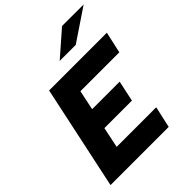

<svg xmlns="http://www.w3.org/2000/svg" viewBox="-253 -1074 1218 1218"><g transform="rotate(-45 355.5 -465.5)"><path d="M21 0 170 -700H688L656 -556H307L279 -423H526L496 -283H249L220 -144H575L543 0ZM350 -785 517 -931H711L494 -785Z"/></g></svg>

Font: Red Hat Text
Style: Italic
Weight: 300
Italic angle: -12°
Designer: Pentagram, MCKL
Foundry: Pentagram, MCKL
Version: Version 1.023